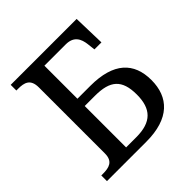

<svg xmlns="http://www.w3.org/2000/svg" viewBox="-188 -860 1007 1007"><g transform="rotate(-45 315.0 -357.0)"><path d="M40 0H332C504 0 580 -83 580 -210C580 -339 504 -415 332 -415H236V-660H394C454 -660 472 -622 477 -578L482 -535H534L529 -714H40V-672H53C98 -672 135 -663 135 -600V-110C135 -51 97 -42 53 -42H40ZM236 -54V-361H312C424 -361 472 -321 472 -210C472 -105 424 -54 312 -54Z"/></g></svg>

Font: Noto Serif
Style: Regular
Weight: 400
Designer: Monotype Design Team
Foundry: Monotype Imaging Inc.
Version: Version 2.015